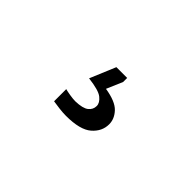

<svg xmlns="http://www.w3.org/2000/svg" viewBox="-23 -238 682 682"><g transform="rotate(45 318.0 103.5)"><path d="M291.5 228.5Q276.4 228.5 257.1 226.1Q237.8 223.6 225.6 221.7V160.6Q234.9 163.1 251.2 165.8Q267.6 168.5 279.3 168.5Q315.4 167.5 330.1 156Q344.7 144.5 344.7 126.5Q344.7 110.8 327.4 96.7Q310.1 82.5 255.9 76.2L296.4 -20.5H350.6V0L324.7 60.1Q379.4 68.8 400.6 91.3Q421.9 113.8 421.9 141.1Q421.9 176.8 392.3 202.6Q362.8 228.5 291.5 228.5Z"/></g></svg>

Font: Pinar-DS1-FD Medium
Style: Regular
Weight: 500
Designer: Amin Abedi
Version: Version 3.000